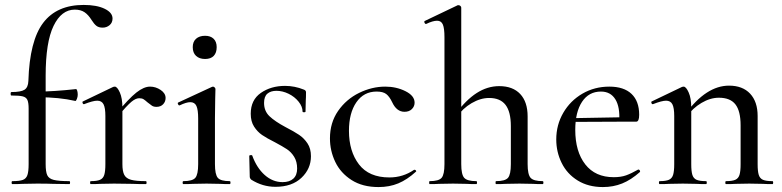

<svg xmlns="http://www.w3.org/2000/svg" viewBox="-20 -746 3170 778"><path d="M30 -12Q59 -12 72.5 -17Q86 -22 91 -36.5Q96 -51 96 -81V-306Q96 -330 91 -341Q86 -352 72 -355.5Q58 -359 26 -359Q23 -359 23 -366Q23 -373 26 -373Q65 -373 79.5 -382.5Q94 -392 95 -418Q100 -581 155 -653.5Q210 -726 319 -726Q372 -726 404 -710.5Q436 -695 436 -671Q436 -654 424 -644Q412 -634 396 -634Q380 -634 370.5 -641.5Q361 -649 351 -665Q338 -686 322.5 -696.5Q307 -707 283 -707Q229 -707 197 -641Q165 -575 165 -439V-81Q165 -50 171.5 -36Q178 -22 198 -17Q218 -12 261 -12Q264 -12 264 -6Q264 0 261 0L194 -1Q173 -2 130 -2L72 -1Q57 0 30 0Q27 0 27 -6Q27 -12 30 -12ZM135 -352V-375Q196 -375 288 -385Q291 -385 293 -378Q295 -371 295 -362Q295 -354 291.5 -345Q288 -336 285 -337Q220 -352 135 -352Z M588 -395Q611 -395 631 -381.5Q651 -368 651 -349Q651 -334 641 -323.5Q631 -313 614 -313Q603 -313 596 -317.5Q589 -322 578 -331Q568 -340 561.5 -344Q555 -348 544 -348Q530 -348 512.5 -333.5Q495 -319 454 -271L448 -282Q502 -347 532.5 -371Q563 -395 588 -395ZM348 -12Q373 -12 385.5 -17.5Q398 -23 402.5 -37.5Q407 -52 407 -81V-276Q407 -309 399.5 -323.5Q392 -338 374 -338Q357 -338 321 -324H319Q316 -324 314.5 -329Q313 -334 316 -335L439 -394L445 -395Q455 -395 465.5 -371.5Q476 -348 476 -310V-81Q476 -52 483.5 -37.5Q491 -23 511 -17.5Q531 -12 571 -12Q574 -12 574 -6Q574 0 571 0Q538 0 518 -1L442 -2L386 -1Q372 0 348 0Q345 0 345 -6Q345 -12 348 -12Z M723 -12Q760 -12 771.5 -25.5Q783 -39 783 -81V-266Q783 -301 776 -316.5Q769 -332 751 -332Q735 -332 708 -319H707Q703 -319 701 -324.5Q699 -330 703 -331L839 -394L843 -395Q846 -395 849.5 -392Q853 -389 853 -385Q853 -378 852 -345Q851 -312 851 -267V-81Q851 -39 862.5 -25.5Q874 -12 911 -12Q914 -12 914 -6Q914 0 911 0Q887 0 872 -1L817 -2L762 -1Q747 0 723 0Q720 0 720 -6Q720 -12 723 -12ZM761 -555Q761 -577 774.5 -589Q788 -601 811 -601Q833 -601 845.5 -589Q858 -577 858 -555Q858 -532 846 -519.5Q834 -507 811 -507Q788 -507 774.5 -519.5Q761 -532 761 -555Z M1137 -231Q1172 -213 1192 -199.5Q1212 -186 1226 -165Q1240 -144 1240 -113Q1240 -62 1201.5 -25.5Q1163 11 1096 11Q1044 11 998 -18Q992 -24 992 -30L990 -114Q990 -117 995.5 -117.5Q1001 -118 1002 -116Q1020 -66 1052.5 -37Q1085 -8 1125 -8Q1153 -8 1168.5 -22Q1184 -36 1184 -63Q1184 -91 1172 -110.5Q1160 -130 1142.5 -141.5Q1125 -153 1095 -169Q1061 -186 1042 -199Q1023 -212 1009.5 -233Q996 -254 996 -285Q996 -341 1037 -369.5Q1078 -398 1135 -398Q1174 -398 1211 -383Q1220 -380 1220 -372Q1220 -350 1219 -338L1218 -294Q1218 -291 1212 -291Q1206 -291 1206 -294Q1206 -314 1190 -334Q1174 -354 1149.5 -366Q1125 -378 1100 -378Q1077 -378 1063.5 -366.5Q1050 -355 1050 -329Q1050 -296 1072 -275Q1094 -254 1137 -231Z M1317 -185Q1317 -249 1350 -296.5Q1383 -344 1435 -369.5Q1487 -395 1541 -395Q1586 -395 1623 -376.5Q1660 -358 1660 -330Q1660 -315 1649 -304Q1638 -293 1619 -293Q1587 -293 1569 -332Q1558 -355 1545 -365Q1532 -375 1506 -375Q1454 -375 1424 -331.5Q1394 -288 1394 -216Q1394 -133 1434.5 -80Q1475 -27 1558 -27Q1613 -27 1658 -58H1660Q1663 -58 1665.5 -55Q1668 -52 1665 -50Q1630 -18 1594 -3Q1558 12 1514 12Q1449 12 1404.5 -16.5Q1360 -45 1338.5 -90Q1317 -135 1317 -185Z M1721 -12Q1758 -12 1769.5 -25.5Q1781 -39 1781 -81V-595Q1781 -631 1774.5 -646.5Q1768 -662 1751 -662Q1734 -662 1707 -649H1706Q1702 -649 1700 -654Q1698 -659 1701 -661L1835 -725H1838Q1842 -725 1845.5 -722Q1849 -719 1849 -715V-81Q1849 -39 1861 -25.5Q1873 -12 1910 -12Q1913 -12 1913 -6Q1913 0 1910 0Q1885 0 1871 -1L1816 -2L1759 -1Q1745 0 1721 0Q1719 0 1719 -6Q1719 -12 1721 -12ZM1990 -12Q2027 -12 2038.5 -25.5Q2050 -39 2050 -81V-235Q2050 -293 2028.5 -321Q2007 -349 1962 -349Q1927 -349 1891 -328Q1855 -307 1831 -272L1826 -284Q1868 -341 1911.5 -369Q1955 -397 2003 -397Q2058 -397 2088 -365Q2118 -333 2118 -274V-81Q2118 -39 2130 -25.5Q2142 -12 2179 -12Q2182 -12 2182 -6Q2182 0 2179 0Q2154 0 2140 -1L2085 -2L2028 -1Q2014 0 1990 0Q1988 0 1988 -6Q1988 -12 1990 -12Z M2234 -181Q2234 -240 2262.5 -289Q2291 -338 2340 -366.5Q2389 -395 2449 -395Q2508 -395 2539 -365.5Q2570 -336 2570 -281Q2570 -253 2558 -253H2489Q2493 -312 2473.5 -343.5Q2454 -375 2415 -375Q2366 -375 2338.5 -333.5Q2311 -292 2311 -220Q2311 -132 2351.5 -80Q2392 -28 2467 -28Q2496 -28 2517 -35.5Q2538 -43 2566 -59H2567Q2570 -59 2572.5 -55.5Q2575 -52 2573 -49Q2537 -17 2501 -2.5Q2465 12 2423 12Q2364 12 2321 -14.5Q2278 -41 2256 -85.5Q2234 -130 2234 -181ZM2287 -267 2511 -271V-253L2288 -252Z M2922 -12Q2947 -12 2959.5 -17.5Q2972 -23 2976.5 -37.5Q2981 -52 2981 -81V-238Q2981 -296 2960 -323Q2939 -350 2893 -350Q2858 -350 2822.5 -329Q2787 -308 2762 -273L2758 -285Q2842 -399 2934 -399Q2989 -399 3019.5 -366.5Q3050 -334 3050 -276V-81Q3050 -52 3054.5 -37.5Q3059 -23 3071.5 -17.5Q3084 -12 3110 -12Q3113 -12 3113 -6Q3113 0 3110 0Q3086 0 3071 -1L3016 -2L2961 -1Q2946 0 2922 0Q2919 0 2919 -6Q2919 -12 2922 -12ZM2653 -12Q2678 -12 2690.5 -17.5Q2703 -23 2707.5 -37.5Q2712 -52 2712 -81V-276Q2712 -309 2704.5 -323.5Q2697 -338 2679 -338Q2662 -338 2626 -324H2624Q2621 -324 2619.5 -329Q2618 -334 2621 -335L2744 -394L2750 -395Q2760 -395 2770.5 -371.5Q2781 -348 2781 -310V-81Q2781 -52 2785.5 -37.5Q2790 -23 2802.5 -17.5Q2815 -12 2841 -12Q2844 -12 2844 -6Q2844 0 2841 0Q2817 0 2802 -1L2747 -2L2691 -1Q2677 0 2653 0Q2650 0 2650 -6Q2650 -12 2653 -12Z"/></svg>

Font: Cormorant Garamond Medium
Style: Regular
Weight: 500
Designer: Christian Thalmann (Catharsis Fonts)
Foundry: Catharsis Fonts
Version: Version 4.000